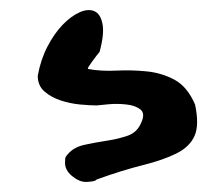

<svg xmlns="http://www.w3.org/2000/svg" viewBox="-20 -63 444 385"><path d="M110.4 263.7Q110.4 258.8 110.8 254.9Q111.3 251 115.2 247.1Q127 232.4 148.9 227.5Q170.9 222.7 193.8 219.2Q216.8 215.8 236.3 209Q255.9 202.1 263.7 181.6Q271.5 164.1 261.2 156.2Q251 148.4 233.4 146.5Q215.8 144.5 198.2 146Q180.7 147.5 173.8 148.4Q160.2 148.4 140.1 146.5Q120.1 144.5 101.1 138.2Q82 131.8 68.8 120.1Q55.7 108.4 55.7 88.9Q61.5 56.6 75.2 30.3Q88.9 3.9 106 -13.7Q123 -31.2 140.1 -38.6Q157.2 -45.9 169.4 -40.5Q181.6 -35.2 185.5 -15.1Q189.5 4.9 179.7 41Q173.8 47.9 165 60.1Q156.2 72.3 156.2 74.2V75.2Q181.6 80.1 212.9 78.6Q244.1 77.1 273.9 80.1Q303.7 83 329.6 96.7Q355.5 110.4 371.1 146.5Q379.9 187.5 370.1 209.5Q360.4 231.4 334 244.6Q307.6 257.8 266.6 268.1Q225.6 278.3 173.8 296.9Q171.9 299.8 164.6 300.8Q157.2 301.8 152.3 301.8Q138.7 301.8 124.5 290Q110.4 278.3 110.4 263.7Z"/></svg>

Font: Covered By Your Grace
Style: Regular
Weight: 400
Designer: Kimberly Geswein
Foundry: Kimberly Geswein
Version: Version 1.0